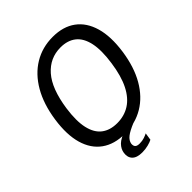

<svg xmlns="http://www.w3.org/2000/svg" viewBox="-244 -879 1192 1192"><g transform="rotate(-45 352.5 -282.5)"><path d="M308.2 168Q261.8 168 240.9 146.8Q220 125.5 225.2 88.9Q229.5 59 253 35.2Q276.4 11.4 335.1 -7.3L400.5 -1.4Q349.2 19.5 325.6 38.1Q301.9 56.6 297.9 81Q296.1 98.9 304.7 108.2Q313.3 117.5 336 117.5Q359 117.5 377.4 111.2Q395.8 105 406.7 99.1L399.3 147.6Q386.4 154.8 361.4 161.4Q336.4 168 308.2 168ZM314.2 10Q221.7 10 161.2 -33.3Q100.7 -76.6 76.7 -158.9Q52.8 -241.3 69.8 -358.7Q87 -477.6 135.5 -561.2Q184 -644.8 257.2 -688.9Q330.4 -733 421.8 -733Q512.9 -733 572.7 -689.2Q632.5 -645.4 656.6 -562Q680.6 -478.6 663.6 -360Q646.6 -242.4 598.8 -159.7Q551 -76.9 478.3 -33.5Q405.6 10 314.2 10ZM326.7 -70.5Q389 -70.5 437.5 -101.1Q485.9 -131.7 518.2 -195.5Q550.5 -259.3 564.6 -359Q579.3 -459.8 565.2 -524.8Q551.1 -589.8 511.5 -621.1Q471.9 -652.5 409.8 -652.5Q316.5 -652.5 253.7 -581.1Q190.8 -509.8 168.9 -359Q154.8 -259.6 169.4 -195.8Q184 -132 224.1 -101.3Q264.3 -70.5 326.7 -70.5Z"/></g></svg>

Font: Public Sans Thin
Style: Italic
Weight: 100
Italic angle: -8°
Designer: The Public Sans project authors (U.S. Web Design System). Libre Franklin designed by Pablo Impallari and Rodrigo Fuenzal
Version: Version 2.000